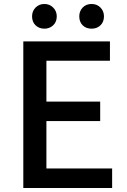

<svg xmlns="http://www.w3.org/2000/svg" viewBox="-20 -944 640 964"><path d="M532 -736V-639H213V-434H483V-336H213V-98H543V0H97V-736ZM378 -862Q378 -888 395 -906Q412 -924 440 -924Q467 -924 484.5 -906Q502 -888 502 -862Q502 -834 484.5 -817Q467 -800 440 -800Q412 -800 395 -817Q378 -834 378 -862ZM203 -800Q176 -800 158.5 -817Q141 -834 141 -862Q141 -888 158.5 -906Q176 -924 203 -924Q229 -924 247 -906Q265 -888 265 -862Q265 -834 247 -817Q229 -800 203 -800Z"/></svg>

Font: Kinto Sans Med
Style: Regular
Weight: 500
Designer: Authors: Ryoko NISHIZUKA  (kana & ideographs); Paul D. Hunt (Latin, Greek & Cyrillic); Wenlong ZHANG  (bopomofo); Sandol
Foundry: Adobe Systems Incorporated, ookami Inc.
Version: Version 0.001